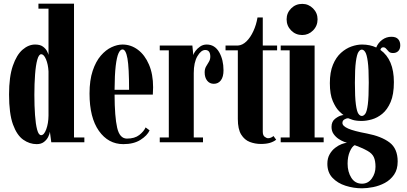

<svg xmlns="http://www.w3.org/2000/svg" viewBox="-20 -770 2202 1039"><path d="M178.5 10Q140 10 105.8 -14Q71.5 -38 50.2 -96.5Q29 -155 29 -259Q29 -354.5 49.5 -414Q70 -473.5 102.2 -501.2Q134.5 -529 170 -529Q198 -529 213.2 -517.2Q228.5 -505.5 235 -492Q241.5 -478.5 242.5 -473V-723H188V-750H380.5V-26H436.5V0H257.5L250 -57Q248.5 -45 240.8 -29.2Q233 -13.5 217.8 -1.8Q202.5 10 178.5 10ZM202.5 -38.5Q218.5 -38.5 230.2 -70.2Q242 -102 242.5 -144.5V-383.5Q240.5 -421.5 229 -449Q217.5 -476.5 203 -476.5Q190 -476.5 181.8 -446.8Q173.5 -417 169.8 -367Q166 -317 166 -257.5Q166 -197.5 169.5 -147.8Q173 -98 181 -68.2Q189 -38.5 202.5 -38.5Z M647.5 10Q566 10 515.2 -61.8Q464.5 -133.5 464.5 -263.5Q464.5 -336 481.5 -386.8Q498.5 -437.5 525.5 -468.8Q552.5 -500 583.5 -514.5Q614.5 -529 643 -529Q688.5 -529 726.2 -500.8Q764 -472.5 786.2 -420.5Q808.5 -368.5 808.5 -298Q808.5 -278 807 -258H600Q600.5 -137.5 614 -78.8Q627.5 -20 667 -20Q709 -20 733.8 -39.5Q758.5 -59 768 -80.5L789.5 -64.5Q777 -36.5 740.2 -13.2Q703.5 10 647.5 10ZM643 -502.5Q631 -502.5 621.5 -482Q612 -461.5 606.2 -413.8Q600.5 -366 600 -284H678.5Q678.5 -404 669.8 -453.2Q661 -502.5 643 -502.5Z M844.5 0V-26H893.5V-497.5H844.5V-523.5H1021L1026 -472Q1028 -481 1037.8 -494.2Q1047.5 -507.5 1063 -518.2Q1078.5 -529 1098.5 -529Q1142 -529 1165.8 -488Q1189.5 -447 1189.5 -389.5Q1189.5 -354 1175.2 -335.2Q1161 -316.5 1137 -316.5Q1114.5 -316.5 1101 -333.5Q1087.5 -350.5 1087.5 -378.5Q1087.5 -397 1095.2 -410.2Q1103 -423.5 1110.5 -435.8Q1118 -448 1118 -463.5Q1118 -499.5 1090.5 -499.5Q1068 -499.5 1048.2 -465.8Q1028.5 -432 1028.5 -374.5V-26H1078.5V0Z M1391.5 9Q1360.5 9 1332 -1.8Q1303.5 -12.5 1285.2 -41.8Q1267 -71 1267 -126.5V-497.5H1200.5V-523.5H1267Q1292 -525 1313.8 -546.2Q1335.5 -567.5 1351.2 -601.8Q1367 -636 1373.5 -675.5H1402V-523.5H1479.5V-497.5H1402V-57.5Q1402 -37.5 1412.2 -29.8Q1422.5 -22 1431 -22Q1440 -22 1448.2 -26.2Q1456.5 -30.5 1460 -34L1474.5 -14Q1460.5 -3 1440.8 3Q1421 9 1391.5 9Z M1615.5 -580.5Q1580 -580.5 1555.5 -605.2Q1531 -630 1531 -665.5Q1531 -700 1555.5 -724.5Q1580 -749 1615.5 -749Q1649.5 -749 1674 -724.5Q1698.5 -700 1698.5 -665.5Q1698.5 -630 1674 -605.2Q1649.5 -580.5 1615.5 -580.5ZM1499 0V-26H1547.5V-497.5H1499V-523.5H1682.5V-26H1731.5V0Z M1939 249Q1893.5 249 1850.2 235.2Q1807 221.5 1779.2 192.2Q1751.5 163 1751.5 116Q1751.5 86.5 1763.8 65Q1776 43.5 1794 29.8Q1812 16 1829.5 9.5Q1847 3 1857.5 3Q1854.5 2 1841.2 -3Q1828 -8 1812.5 -18.2Q1797 -28.5 1785.5 -44.5Q1774 -60.5 1774 -83.5Q1774 -112.5 1794 -127.8Q1814 -143 1830 -146Q1836.5 -148 1839 -147.5Q1833 -151 1815 -168.5Q1797 -186 1781 -222.5Q1765 -259 1765 -320Q1765 -379.5 1781.8 -419.8Q1798.5 -460 1825.2 -484Q1852 -508 1882 -518.5Q1912 -529 1939 -529Q1982 -529 2016 -513Q2026.5 -539 2048.8 -555Q2071 -571 2098 -571Q2123 -571 2134.5 -558.2Q2146 -545.5 2146 -525Q2146 -504.5 2135.2 -493.8Q2124.5 -483 2107 -483Q2091.5 -483 2083.8 -490.8Q2076 -498.5 2069.8 -506.2Q2063.5 -514 2054 -514Q2042 -514 2038.5 -500Q2111.5 -448 2111.5 -325.5Q2111.5 -259 2093.8 -217.8Q2076 -176.5 2048.8 -154.2Q2021.5 -132 1991.8 -123.8Q1962 -115.5 1938 -115.5Q1907 -115.5 1888.2 -121.5Q1869.5 -127.5 1864.5 -130Q1863.5 -130 1862 -130Q1855 -130 1844 -123.8Q1833 -117.5 1833 -104.5Q1833 -88 1864.2 -74.2Q1895.5 -60.5 1965.5 -47.5Q2043.5 -32.5 2087.8 0.8Q2132 34 2132 104Q2132 147 2112.5 175.2Q2093 203.5 2062.8 219.8Q2032.5 236 1999.2 242.5Q1966 249 1939 249ZM1938 -142.5Q1948 -142.5 1956.8 -154.5Q1965.5 -166.5 1970.5 -205.2Q1975.5 -244 1975.5 -323.5Q1975.5 -398.5 1970.2 -436.8Q1965 -475 1956.5 -488.2Q1948 -501.5 1938 -501.5Q1928 -501.5 1919.5 -488.2Q1911 -475 1905.8 -436.2Q1900.5 -397.5 1900.5 -322Q1900.5 -243.5 1905.8 -205Q1911 -166.5 1919.5 -154.5Q1928 -142.5 1938 -142.5ZM1939 224Q1972 224 1992 196Q2012 168 2012 132.5Q2012 100.5 2003 80.5Q1994 60.5 1969 46.5Q1954.5 38 1932.2 28.5Q1910 19 1899.5 15.5Q1885.5 22 1873.2 49.8Q1861 77.5 1861 115.5Q1861 160 1881.2 192Q1901.5 224 1939 224Z"/></svg>

Font: Imbue 50pt ExtraBold
Style: Regular
Weight: 800
Designer: Tyler Finck
Foundry: Etcetera Type Company
Version: Version 1.102; ttfautohint (v1.8.3)